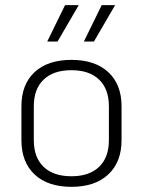

<svg xmlns="http://www.w3.org/2000/svg" viewBox="-20 -713 553 744"><path d="M63 -170V-301Q63 -386 114 -433.5Q165 -481 257 -481Q348 -481 399.5 -433.5Q451 -386 451 -301V-170Q451 -85 399.5 -37Q348 11 257 11Q165 11 114 -37Q63 -85 63 -170ZM402 -170V-301Q402 -368 364 -404.5Q326 -441 257 -441Q187 -441 149 -404.5Q111 -368 111 -301V-170Q111 -103 149 -66.5Q187 -30 257 -30Q326 -30 364 -66.5Q402 -103 402 -170ZM232 -693H285L203 -552H163ZM374 -693H426L344 -552H305Z"/></svg>

Font: KoHo Light
Style: Regular
Weight: 300
Version: Version 1.000; ttfautohint (v1.6)